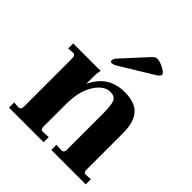

<svg xmlns="http://www.w3.org/2000/svg" viewBox="-180 -776 899 899"><g transform="rotate(45 269.5 -326.5)"><path d="M20 0V-34L53 -32Q66 -35 66 -51V-374Q66 -391 53 -394L20 -392V-425H202Q197 -408 197 -390V-334Q243 -435 352 -435Q420 -435 451 -400.5Q482 -366 482 -292V-51Q482 -32 495 -32L528 -34V0H300V-34L338 -32Q351 -35 351 -51V-293Q351 -347 342 -367.5Q333 -388 304 -388Q262 -388 229.5 -336.5Q197 -285 197 -198V-51Q197 -32 210 -32L249 -34V0ZM214 -487Q203 -487 203 -497Q203 -508 219 -524L314 -628Q329 -644 335 -649Q339 -653 350 -653Q368 -653 393 -639.5Q418 -626 418 -616Q418 -608 405 -598L238 -496Q224 -488 214 -487Z"/></g></svg>

Font: UnnaBold
Style: Bold
Weight: 700
Designer: Jorge de Buen Unna
Foundry: Omnibus-Type
Version: Version 2.008;hotconv 1.0.109;makeotfexe 2.5.65596